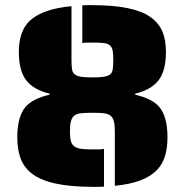

<svg xmlns="http://www.w3.org/2000/svg" viewBox="-20 -716 716 744"><path d="M104 -43Q73 -67 60 -101.5Q47 -136 47 -184Q47 -264 79 -302Q107 -334 172 -349V-353Q110 -368 81.5 -405Q53 -442 53 -515Q53 -597 97 -637Q147 -682 257 -692V-483Q257 -458 259.5 -445.5Q262 -433 271 -427Q279 -421 294 -418.5Q309 -416 338 -416Q367 -416 382 -418.5Q397 -421 406 -427Q414 -433 416.5 -445.5Q419 -458 419 -483Q419 -507 416.5 -520Q414 -533 406 -540Q398 -547 383 -549Q368 -551 338 -551H317Q309 -551 299 -549V-695Q305 -696 318 -696H338Q498 -696 563 -650Q595 -627 609 -594.5Q623 -562 623 -515Q623 -442 594.5 -405Q566 -368 504 -353V-349Q569 -334 597 -302Q629 -264 629 -184Q629 -143 619.5 -111.5Q610 -80 588 -57Q540 -7 425 4V-207Q425 -232 421 -246.5Q417 -261 408 -268Q399 -275 383.5 -277Q368 -279 338 -279Q308 -279 292.5 -277Q277 -275 268 -268Q259 -261 255 -246.5Q251 -232 251 -207Q251 -183 254.5 -169.5Q258 -156 268 -149Q277 -142 293 -139.5Q309 -137 338 -137H363Q371 -137 383 -139V7Q376 8 361 8H338Q170 8 104 -43Z"/></svg>

Font: Saira Stencil
Style: Regular
Weight: 400
Designer: Hector Gatti with collaboration of the Omnibus-Type team
Foundry: Omnibus-Type
Version: Version 1.003